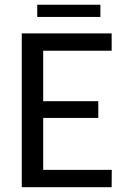

<svg xmlns="http://www.w3.org/2000/svg" viewBox="-20 -781 528 801"><path d="M70.8 0ZM445.8 -641.6V-569.3H160.2V-358.9H390.1V-289.1H160.2V-72.3H446.3L445.8 0H70.8V-641.6ZM135.3 -761.2H398.9V-710.4H135.3Z"/></svg>

Font: Carlito
Style: Regular
Weight: 400
Designer: Lukasz Dziedzic
Foundry: tyPoland Lukasz Dziedzic
Version: Version 1.103; Beta1; all basic design good, some composites